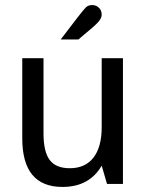

<svg xmlns="http://www.w3.org/2000/svg" viewBox="-20 -727 576 759"><path d="M344 -707Q360 -707 371 -696.5Q382 -686 382 -669Q382 -655 367.5 -639Q353 -623 310 -588Q295 -576 290 -571H220Q304 -682 316 -694Q326 -707 344 -707ZM256 -62Q317 -62 349.5 -104Q382 -146 382 -224V-497H466V0H403L382 -72Q333 12 227 12Q68 12 68 -180V-497H152V-200Q152 -127 176.5 -94.5Q201 -62 256 -62Z"/></svg>

Font: Atkinson Hyperlegible Pro
Style: Regular
Weight: 400
Designer: Elliott Scott, Megan Eiswerth, Linus Boman, Theodore Petrosky, Jacob Perez
Foundry: Braille Institute
Version: Version 1.5.1